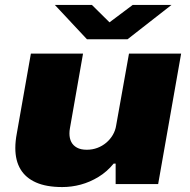

<svg xmlns="http://www.w3.org/2000/svg" viewBox="-20 -745 768 777"><path d="M232 12Q168 12 126 -6.5Q84 -25 63 -60Q42 -95 42 -146Q42 -160 43.5 -174.5Q45 -189 48 -205L105 -528H316L263 -226Q262 -221 261.5 -215.5Q261 -210 261 -205Q261 -185 268.5 -170.5Q276 -156 291.5 -147.5Q307 -139 331 -139Q354 -139 374 -146.5Q394 -154 410 -167.5Q426 -181 436.5 -199Q447 -217 450 -237L502 -528H713L620 0H448V-83H440Q413 -50 378.5 -29Q344 -8 307 2Q270 12 232 12ZM674 -725 496 -586H332L202 -725H352L443 -635H397L517 -725Z"/></svg>

Font: Archivo SemiExpanded Black
Style: Italic
Weight: 900
Width: 6
Italic angle: -10°
Designer: Hector Gatti
Foundry: Omnibus-Type
Version: Version 2.001